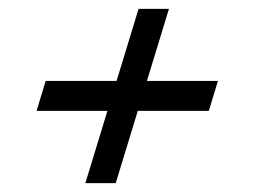

<svg xmlns="http://www.w3.org/2000/svg" viewBox="-20 -448 574 433"><path d="M172.5 -35 292.5 -428H361L241 -35ZM83 -265.5H471.5L451 -198H62.5Z"/></svg>

Font: Newsreader SemiBold
Style: Italic
Weight: 600
Italic angle: -17°
Designer: Hugues Gentile
Foundry: Production Type
Version: Version 1.003